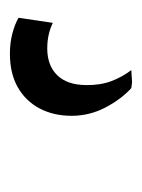

<svg xmlns="http://www.w3.org/2000/svg" viewBox="29 -91 280 378"><g transform="rotate(90 169.0 98.0)"><path d="M85.5 218.5Q64 218.5 45.5 213.5Q27 208.5 15 201.5L25 134Q35 139 47.8 142Q60.5 145 76.5 145Q109.5 144.5 128.2 125.2Q147 106 147.5 69Q148 41 139.8 19Q131.5 -3 118 -20.5L142 -22L153.5 -20.5Q175.5 -0.5 191.8 30.8Q208 62 208 97Q208 132.5 193.5 160Q179 187.5 151.8 203Q124.5 218.5 85.5 218.5Z"/></g></svg>

Font: Merriweather 72pt Medium
Style: Italic
Weight: 500
Italic angle: -7.8°
Version: Version 2.101